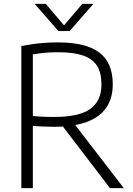

<svg xmlns="http://www.w3.org/2000/svg" viewBox="-20 -965 684 985"><path d="M89.5 0V-729Q116 -734 145.2 -738.2Q174.5 -742.5 207.2 -745Q240 -747.5 277.5 -747.5Q420.5 -747.5 489.5 -695.5Q558.5 -643.5 558.5 -533Q558.5 -460.5 524.8 -412Q491 -363.5 424 -339Q357 -314.5 257.5 -314.5Q224.5 -314.5 199.5 -315.8Q174.5 -317 148.5 -319V0ZM544 0 277 -349.5H346L615 0ZM257 -365Q386 -365 443.2 -406.2Q500.5 -447.5 500.5 -532Q500.5 -591 477.8 -627.2Q455 -663.5 406.2 -680.2Q357.5 -697 279.5 -697Q238.5 -697 208.8 -694Q179 -691 148.5 -686V-370Q169 -368 185.2 -367Q201.5 -366 218.5 -365.5Q235.5 -365 257 -365ZM279.5 -806 158 -945H215L316 -826H301L402 -945H459L337.5 -806Z"/></svg>

Font: Encode Sans Condensed Thin Light
Style: Regular
Weight: 300
Version: Version 3.002